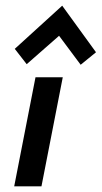

<svg xmlns="http://www.w3.org/2000/svg" viewBox="-20 -656 358 676"><path d="M30 0ZM30 0H126L201 -384H105ZM264 -428 318 -472 199 -636 32 -484 74 -430 188 -530Z"/></svg>

Font: Cambay Devanagari
Style: Bold Italic
Weight: 700
Designer: Pooja Saxena
Foundry: Pooja Saxena
Version: Version 1.005;PS 001.005;hotconv 1.0.70;makeotf.lib2.5.58329